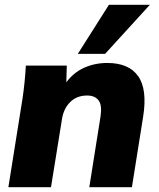

<svg xmlns="http://www.w3.org/2000/svg" viewBox="-20 -782 663 802"><path d="M15 0 74 -370Q84 -437 88 -508H259L257 -438Q287 -479 331.5 -499Q376 -519 428 -519Q518 -519 557 -464Q596 -409 578 -295L531 0H353L400 -296Q407 -343 391.5 -363Q376 -383 344 -383Q301 -383 273.5 -356Q246 -329 239 -285L193 0ZM305 -557 435 -762H606L419 -557Z"/></svg>

Font: Mulish Black
Style: Italic
Weight: 900
Italic angle: -9°
Designer: Vernon Adams
Foundry: Vernon Adams
Version: Version 3.603; ttfautohint (v1.8.3)